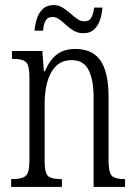

<svg xmlns="http://www.w3.org/2000/svg" viewBox="-20 -737 536 757"><path d="M24 0V-31H31Q67 -31 81.5 -43.5Q96 -56 96 -105V-433Q96 -481 81.5 -493Q67 -505 32 -505H27V-536H147L153 -456H157Q176 -501 204.5 -522.5Q233 -544 278 -544Q344 -544 376 -498.5Q408 -453 408 -355V-105Q408 -56 421.5 -43.5Q435 -31 469 -31H473V0H349V-355Q349 -421 329.5 -460.5Q310 -500 262 -500Q210 -500 183 -453.5Q156 -407 156 -326V-103Q156 -54 170 -42.5Q184 -31 218 -31H224V0ZM309 -606Q288 -606 271.5 -615.5Q255 -625 241 -638Q227 -651 214 -660.5Q201 -670 187 -670Q167 -670 159 -654Q151 -638 150 -616H116Q118 -640 125.5 -663.5Q133 -687 149 -702Q165 -717 192 -717Q211 -717 227 -707Q243 -697 257 -684.5Q271 -672 284.5 -662.5Q298 -653 313 -653Q333 -653 341 -669.5Q349 -686 351 -707H384Q382 -682 374.5 -659Q367 -636 351 -621Q335 -606 309 -606Z"/></svg>

Font: Noto Serif Sinhala ExtraCondensed Light
Style: Regular
Weight: 300
Width: 2
Designer: Jelle Bosma - Monotype Design Team
Foundry: Monotype Imaging Inc.
Version: Version 2.007; ttfautohint (v1.8.4.7-5d5b)